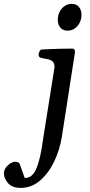

<svg xmlns="http://www.w3.org/2000/svg" viewBox="-143 -733 454 973"><path d="M-38.6 219.2Q-81.5 219.2 -102.3 195.1Q-123 170.9 -123 146.5Q-123 129.4 -113 116Q-103 102.5 -90.1 94.7Q-77.1 86.9 -67.9 86.9Q-46.9 86.9 -43 98.6L-17.6 169.4Q-4.9 168.9 7.6 163.3Q20 157.7 32 138.9Q43.9 120.1 54.9 80.6Q65.9 41 75.2 -27.3L133.3 -392.1Q133.3 -416 120.4 -424.3Q107.4 -432.6 90.6 -434.8Q73.7 -437 62 -440.9Q58.1 -442.4 55.4 -445.8Q52.7 -449.2 52.7 -455.6Q52.7 -463.4 57.1 -472.4Q61.5 -481.4 67.9 -481.9Q117.2 -484.9 160.6 -485.8Q204.1 -486.8 225.1 -486.8Q229 -486.8 233.2 -482.9Q237.3 -479 236.8 -467.3L170.9 -43Q160.6 23.9 132.3 84Q104 144 60.5 181.6Q17.1 219.2 -38.6 219.2ZM199.7 -577.6Q175.8 -577.6 162.8 -593Q149.9 -608.4 149.9 -631.8Q149.9 -654.3 158.9 -672.6Q168 -690.9 184.1 -702.1Q200.2 -713.4 220.2 -713.4Q244.1 -713.4 257.1 -697.8Q270 -682.1 270 -658.2Q270 -636.2 260.7 -617.9Q251.5 -599.6 235.6 -588.6Q219.7 -577.6 199.7 -577.6Z"/></svg>

Font: Gelasio
Style: Italic
Weight: 400
Italic angle: -8.5°
Designer: Eben Sorkin
Foundry: Eben Sorkin
Version: Version 1.008